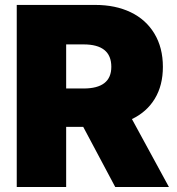

<svg xmlns="http://www.w3.org/2000/svg" viewBox="-20 -747 708 767"><path d="M46.9 0V-727.3H360.8Q441.4 -727.3 502.3 -698Q563.2 -668.7 596.9 -612.6Q630.7 -556.5 630.7 -480.1Q630.7 -405.9 598.5 -352.8Q566.4 -299.7 507.1 -271.3L654.8 0H440.3L312.5 -240.1H244.3V0ZM244.3 -393.5H313.9Q424.7 -393.5 424.7 -480.1Q424.7 -569.6 313.9 -569.6H244.3Z"/></svg>

Font: Karasuma Gothic
Style: Black
Weight: 900
Designer: Rasmus Andersson / Ryoko Nishizuka
Foundry: Genbu
Version: Version 1.00